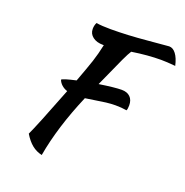

<svg xmlns="http://www.w3.org/2000/svg" viewBox="-143 -868 1042 1079"><g transform="rotate(20 378.0 -328.5)"><path d="M520 -417Q552.2 -417 570.6 -399.2Q588.9 -381.3 588.9 -349.1Q588.9 -327.6 584 -317.9Q552.7 -323.2 517.1 -323.2Q490.7 -323.2 460.7 -319.6Q430.7 -315.9 394 -309.8Q357.4 -303.7 340.8 -301.8Q252.9 -95.7 222.2 81.1Q188.5 73.7 162.1 52.5Q135.7 31.2 112.8 -6.8Q139.2 -61.5 233.9 -305.2Q213.9 -311.5 199.5 -324.5Q185.1 -337.4 179.2 -354Q188.5 -363.3 263.2 -379.9Q296.4 -468.8 311.8 -515.4Q327.1 -562 338.9 -618.2H334Q295.9 -618.2 272.5 -636Q249 -653.8 249 -683.1Q249 -703.6 257.8 -721.2Q292 -715.8 344.2 -715.8Q442.9 -715.8 561.3 -726.8Q679.7 -737.8 687 -737.8Q710 -737.8 728 -713.9Q746.1 -689.9 755.9 -646Q703.1 -650.9 669.9 -650.9Q591.3 -650.9 496.1 -636.2Q484.4 -618.7 464.6 -576.4Q444.8 -534.2 386.2 -402.8Q480 -417 520 -417Z"/></g></svg>

Font: Kaushan Script
Style: Regular
Weight: 400
Designer: Pablo Impallari
Foundry: Pablo Impallari
Version: Version 1.002